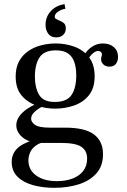

<svg xmlns="http://www.w3.org/2000/svg" viewBox="-20 -687 606 919"><path d="M240 212Q184 212 137.5 199Q91 186 63.5 158.5Q36 131 36 88Q36 51 61 25Q86 -1 147 -19L212 -12Q173 -6 152 9.5Q131 25 123.5 44Q116 63 116 80Q116 126 153 153Q190 180 253 180Q295 180 327.5 167.5Q360 155 378.5 131Q397 107 397 72Q397 34 369 15.5Q341 -3 270 -3H171Q137 -3 111.5 -15Q86 -27 72 -46Q58 -65 58 -87Q58 -121 91 -151Q124 -181 188 -204L224 -193Q218 -192 202.5 -186Q187 -180 170 -170Q153 -160 141 -147Q129 -134 129 -118Q129 -103 147.5 -89.5Q166 -76 219 -76H292Q387 -76 430 -43.5Q473 -11 473 51Q473 108 441 143.5Q409 179 356 195.5Q303 212 240 212ZM244 -167Q198 -167 154.5 -182Q111 -197 83 -230.5Q55 -264 55 -321Q55 -364 71.5 -394Q88 -424 116 -443Q144 -462 178 -470.5Q212 -479 246 -479Q295 -479 337.5 -463Q380 -447 406.5 -412.5Q433 -378 433 -322Q433 -265 405.5 -231Q378 -197 334.5 -182Q291 -167 244 -167ZM242 -199Q300 -199 322.5 -232.5Q345 -266 345 -327Q345 -362 336 -389Q327 -416 306 -431Q285 -446 247 -446Q191 -446 169 -412Q147 -378 147 -320Q147 -268 167 -233.5Q187 -199 242 -199ZM504 -368Q486 -368 475 -378.5Q464 -389 464 -402Q464 -412 466 -417Q468 -422 468 -427Q468 -433 463 -438Q458 -443 448 -443Q439 -443 425.5 -432.5Q412 -422 397 -396L377 -415Q394 -445 418.5 -462Q443 -479 472 -479Q505 -479 525 -461.5Q545 -444 545 -415Q545 -394 534.5 -381Q524 -368 504 -368ZM289 -667 293 -645Q276 -643 259 -632Q242 -621 242 -607Q242 -600 248 -596.5Q254 -593 263 -589Q275 -585 285 -577Q295 -569 295 -551Q295 -532 282.5 -520Q270 -508 249 -508Q224 -508 211 -525.5Q198 -543 198 -568Q198 -606 223 -633.5Q248 -661 289 -667Z"/></svg>

Font: Frank Ruhl Libre
Style: Regular
Weight: 400
Designer: Yanek Iontef
Foundry: Fontef
Version: Version 6.004